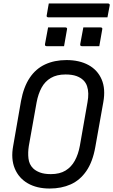

<svg xmlns="http://www.w3.org/2000/svg" viewBox="-20 -1066 652 1106"><path d="M363 -720Q437 -720 489.5 -691.5Q542 -663 565.5 -608.5Q589 -554 575 -477L529 -219Q514 -134 477.5 -81Q441 -28 387.5 -4Q334 20 266 20Q192 20 140 -10Q88 -40 65 -95.5Q42 -151 56 -226L101 -484Q116 -565 151 -617.5Q186 -670 240 -695Q294 -720 363 -720ZM146 -225Q140 -187 144 -153Q148 -119 170 -97Q185 -82 210 -72.5Q235 -63 273 -63Q324 -63 357.5 -83.5Q391 -104 411 -140.5Q431 -177 440 -226L484 -477Q489 -504 488.5 -527Q488 -550 481.5 -569.5Q475 -589 461 -603Q445 -619 420 -628Q395 -637 357 -637Q307 -637 273 -617Q239 -597 219.5 -561Q200 -525 191 -477ZM257 -908Q281 -908 306.5 -908Q332 -908 357 -908Q361 -908 363 -906.5Q365 -905 366 -903Q367 -901 366 -897L349 -800Q324 -800 298.5 -800Q273 -800 248 -800Q245 -800 242.5 -801.5Q240 -803 239.5 -805.5Q239 -808 239 -811ZM460 -908Q484 -908 509.5 -908Q535 -908 560 -908Q564 -908 566 -906.5Q568 -905 569 -903Q570 -901 569 -897L552 -800Q527 -800 501.5 -800Q476 -800 451 -800Q448 -800 445.5 -801.5Q443 -803 442.5 -805.5Q442 -808 442 -811ZM261 -1046H602Q607 -1046 610 -1043Q613 -1040 612 -1035Q609 -1018 605.5 -1001Q602 -984 599 -966H258Q255 -966 252.5 -967.5Q250 -969 249 -971.5Q248 -974 249 -977Q252 -995 255 -1012Q258 -1029 261 -1046Z"/></svg>

Font: RecMonoLinear Nerd Font Mono
Style: Italic
Weight: 400
Italic angle: -10°
Monospace: yes
Version: Version 1.085; ttfautohint (v1.8.4.7-5d5b);Nerd Fonts 3.2.1